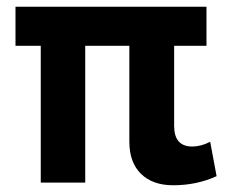

<svg xmlns="http://www.w3.org/2000/svg" viewBox="-20 -542 682 570"><path d="M233 -406V0H101V-406H26V-522H593V-406H497V-168Q497 -107 551 -107Q576 -107 604 -121L623 -19Q564 8 494 8Q433 8 398.5 -26Q364 -60 364 -121V-406Z"/></svg>

Font: Raleway-v4020
Style: Bold
Weight: 700
Designer: Matt McInerney, Pablo Impallari, Rodrigo Fuenzalida
Foundry: Matt McInerney, Pablo Impallari, Rodrigo Fuenzalida
Version: Version 4.020;PS 004.020;hotconv 1.0.88;makeotf.lib2.5.64775